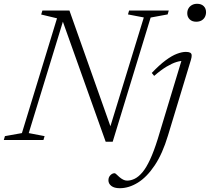

<svg xmlns="http://www.w3.org/2000/svg" viewBox="-43 -738 1106 1012"><path d="M547 -50 531 -46.5 715 -646 631.5 -662 637.5 -682.5H846.5L840.5 -662L751 -645.5L551 9H514L281 -644.5L295 -645L108.5 -36.5L192 -20.5L186 0H-23L-17 -20.5L72.5 -36.5L257.5 -641.5L174 -661.5L180.5 -682.5H323ZM944 -668Q944 -682.5 950.5 -693.8Q957 -705 968.8 -711.5Q980.5 -718 996 -718Q1018 -718 1030.5 -705.8Q1043 -693.5 1043 -674Q1043 -659.5 1036.8 -648Q1030.5 -636.5 1019 -630Q1007.5 -623.5 991 -623.5Q969.5 -623.5 956.8 -636Q944 -648.5 944 -668ZM842.5 -24Q813.5 72.5 772.2 134Q731 195.5 683.5 224.8Q636 254 588.5 254Q559 254 543.8 242Q528.5 230 528.5 212.5Q528.5 196 538.8 185.5Q549 175 561 175Q564.5 175 570.5 180.8Q576.5 186.5 586.5 195.5Q596.5 204 606.5 209Q616.5 214 627 214Q647 214 667.2 204Q687.5 194 707.8 170Q728 146 748 103Q768 60 788.5 -5.5L917.5 -431.5L927 -417Q909.5 -418 886.8 -411Q864 -404 835 -386.8Q806 -369.5 769.5 -338L757 -353.5Q797 -395.5 830 -420Q863 -444.5 889.8 -454.5Q916.5 -464.5 936.5 -464.5Q951.5 -464.5 959 -460.5Q966.5 -456.5 967.2 -447.5Q968 -438.5 963.5 -423Z"/></svg>

Font: Newsreader Light
Style: Italic
Weight: 300
Italic angle: -17°
Designer: Hugues Gentile
Foundry: Production Type
Version: Version 1.003